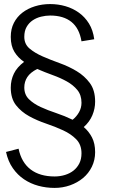

<svg xmlns="http://www.w3.org/2000/svg" viewBox="-20 -838 586 949"><path d="M33.2 -404.8Q33.2 -441.9 48.6 -473.9Q64 -505.9 99.1 -532.2Q69.8 -551.8 51.5 -581.3Q33.2 -610.8 33.2 -655.8Q33.2 -694.8 48.6 -724.9Q64 -754.9 90.6 -775.4Q117.2 -795.9 152.6 -806.9Q188 -817.9 228 -817.9Q267.1 -817.9 303.5 -807.4Q339.8 -796.9 369.9 -775.4Q399.9 -753.9 419.9 -721.4Q439.9 -689 445.8 -644L382.8 -633.8Q372.1 -698.2 333 -729.7Q293.9 -761.2 228 -761.2Q206.1 -761.2 183.1 -755.6Q160.2 -750 141.6 -737.5Q123 -725.1 111.6 -705.1Q100.1 -685.1 100.1 -655.8Q100.1 -620.1 126 -598.1Q151.9 -576.2 190.9 -559.1Q230 -542 274.9 -525.9Q319.8 -509.8 358.9 -486.3Q397.9 -462.9 424.1 -427.5Q450.2 -392.1 450.2 -335.9Q450.2 -300.8 436.5 -268.3Q422.9 -235.8 394 -210Q418.9 -189 434.6 -158.9Q450.2 -128.9 450.2 -85.9Q450.2 -46.9 434.1 -13.9Q418 19 390.4 42Q362.8 64.9 326.4 77.9Q290 90.8 250 90.8Q208 90.8 169.4 80.3Q130.9 69.8 98.9 48.3Q66.9 26.9 43.5 -6.6Q20 -40 9.8 -86.9L71.8 -103Q85.9 -35.2 131.3 -0.5Q176.8 34.2 250 34.2Q276.9 34.2 301.5 26.6Q326.2 19 344 4.6Q361.8 -9.8 372.3 -30.8Q382.8 -51.8 382.8 -80.1Q382.8 -123 356.9 -149.4Q331.1 -175.8 292 -193.8Q252.9 -211.9 208 -227.1Q163.1 -242.2 124 -263.7Q85 -285.2 59.1 -318.1Q33.2 -351.1 33.2 -404.8ZM100.1 -405.8Q100.1 -370.1 123 -347.7Q146 -325.2 180.9 -309.1Q215.8 -293 257.8 -279.1Q299.8 -265.1 338.9 -246.1Q358.9 -262.2 370.8 -283.7Q382.8 -305.2 382.8 -330.1Q382.8 -368.2 362.3 -393.1Q341.8 -418 310.3 -435.5Q278.8 -453.1 240 -467Q201.2 -481 164.1 -497.1Q129.9 -480 115 -457Q100.1 -434.1 100.1 -405.8Z"/></svg>

Font: Anonymous Pro
Style: Regular
Weight: 400
Monospace: yes
Designer: Mark Simonson
Version: Version 1.003